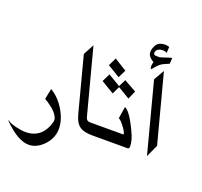

<svg xmlns="http://www.w3.org/2000/svg" viewBox="-197 -1211 1688 1607"><g transform="rotate(20 646.5 -407.0)"><path d="M401.4 -99.6Q418 -38.1 407 13.7Q396 65.4 359.4 108.4Q293.9 182.6 217.8 182.6Q119.6 182.6 -10.3 50.8L-6.8 47.4Q3.4 57.1 23.9 65.2Q44.4 73.2 68.1 79.1Q91.8 85 115 88.4Q138.2 91.8 153.8 91.8Q306.6 91.8 349.6 -72.3H349.1Q350.1 -78.6 350.3 -84Q350.6 -89.4 349.1 -94.7Q333 -157.7 217.3 -225.6L235.8 -320.3Q263.2 -305.2 289.1 -281.5Q314.9 -257.8 336.9 -228.5Q358.9 -199.2 375.7 -166Q392.6 -132.8 401.4 -99.6Z M737.3 -73.2H691.4Q651.9 -73.2 623.8 -80.1Q595.7 -86.9 575.9 -102.3Q556.2 -117.7 543.2 -141.8Q530.3 -166 521 -201.2L392.6 -689.5L443.8 -785.2L597.7 -201.2Q606 -169.4 635.7 -169.4H711.4Z M1011.7 -158.2Q1033.7 -73.2 1008.3 -73.2H708.5L682.6 -169.4H933.1Q937.5 -169.4 934.6 -179.7Q933.1 -186 927.7 -196Q922.4 -206.1 914.6 -217.5Q906.7 -229 897.7 -240.7Q888.7 -252.4 879.9 -262Q871.1 -271.5 863.5 -277.3Q856 -283.2 851.6 -283.2L868.2 -389.2Q880.9 -386.2 895.5 -370.8Q910.2 -355.5 925.3 -333Q940.4 -310.5 954.8 -283.9Q969.2 -257.3 981 -232.7Q992.7 -208 1001 -188Q1009.3 -168 1011.7 -158.2ZM732.4 -606.4 622.1 -673.3 656.7 -745.1 767.1 -676.8ZM871.1 -466.3 765.1 -529.8 732.4 -461.4 617.7 -530.8 653.3 -602.5 761.7 -537.6 793.9 -602.5 903.8 -540.5Z M1096.2 -858.4Q1071.3 -848.6 1052.7 -839.8Q1034.2 -831.1 1022.9 -822.3Q1011.7 -814 997.6 -798.8Q983.4 -783.7 965.3 -761.7L958.5 -772Q957 -776.4 957 -783.4Q957 -790.5 958 -798.1Q959 -805.7 960.4 -812.7Q961.9 -819.8 963.9 -824.2Q942.4 -836.9 929 -851.1Q915.5 -865.2 911.6 -877.9Q907.7 -894.5 911.1 -913.8Q914.6 -933.1 926.8 -955.6Q947.3 -995.6 1009.8 -995.6Q1017.6 -995.6 1025.6 -993.9Q1033.7 -992.2 1044.4 -989.3L1040.5 -933.1Q1031.7 -944.8 1002 -944.8Q988.8 -944.8 977.1 -940.9Q965.3 -937 957.3 -929.9Q949.2 -922.9 945.6 -913.6Q941.9 -904.3 944.8 -893.6Q947.3 -880.9 969.2 -880.9H999Q1016.1 -885.3 1027.8 -889.4Q1039.6 -893.6 1050.3 -897.2Q1061 -900.9 1072.3 -904.3Q1083.5 -907.7 1099.6 -911.6ZM1231.9 -176.3 1181.6 -67.4 1017.6 -691.4 1071.3 -785.2Z"/></g></svg>

Font: XB Khoramshahr
Style: Oblique
Weight: 400
Italic angle: 12°
Designer: Behnam
Foundry: Irmug
Version: Version 8.005 2009